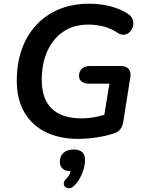

<svg xmlns="http://www.w3.org/2000/svg" viewBox="-20 -735 776 1030"><path d="M398 10Q300 10 226 -26Q152 -62 111 -132Q70 -202 70 -303Q70 -393 96 -468Q122 -543 172.5 -598.5Q223 -654 295 -684.5Q367 -715 460 -715Q520 -715 573 -701Q626 -687 666 -661Q686 -648 692 -630Q698 -612 693.5 -594.5Q689 -577 677 -564.5Q665 -552 648 -549Q631 -546 611 -559Q577 -582 537 -592.5Q497 -603 453 -603Q374 -603 318.5 -564.5Q263 -526 233.5 -459.5Q204 -393 204 -308Q204 -202 259 -151Q314 -100 416 -100Q456 -100 493 -107.5Q530 -115 565 -127L532 -73L567 -286H458Q433 -286 418.5 -297Q404 -308 404 -327Q404 -353 420 -367Q436 -381 464 -381H627Q656 -381 670 -365Q684 -349 679 -320L641 -80Q637 -57 626 -42.5Q615 -28 593 -20Q552 -6 500 2Q448 10 398 10ZM377 262Q365 274 352 274.5Q339 275 330.5 268Q322 261 322 249Q322 237 335 224Q349 210 355.5 194.5Q362 179 364 163L365 184Q334 184 317.5 171Q301 158 301 133Q301 101 321.5 84Q342 67 375 67Q436 67 436 123Q436 147 428.5 173Q421 199 408 222Q395 245 377 262Z"/></svg>

Font: Nunito Variable Extra Light
Style: Italic
Weight: 200
Italic angle: -9°
Designer: Vernon Adams
Foundry: Vernon Adams
Version: Version 3.602